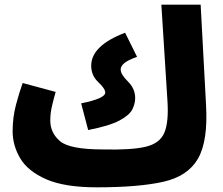

<svg xmlns="http://www.w3.org/2000/svg" viewBox="-20 -780 953 821"><path d="M558 -361Q558 -401 527 -431.5Q496 -462 496 -483Q496 -497 511.5 -510Q527 -523 566 -537L515 -640Q370 -585 370 -499Q370 -457 400 -429Q430 -401 430 -384Q430 -359 327 -338L357 -224Q449 -242 491.5 -265Q534 -288 546 -312.5Q558 -337 558 -361ZM394 21Q572 21 677.5 -2.5Q783 -26 826.5 -101.5Q870 -177 861 -332L838 -760H670L696 -349Q702 -259 683 -213Q664 -167 603 -152.5Q542 -138 420 -141Q278 -141 236.5 -176.5Q195 -212 195 -265Q195 -296 202.5 -327.5Q210 -359 218 -387L77 -425Q63 -387 48.5 -332.5Q34 -278 34 -219Q34 -158 66.5 -103Q99 -48 177.5 -13.5Q256 21 394 21Z"/></svg>

Font: Noto Sans Arabic Condensed Black
Style: Regular
Weight: 900
Width: 3
Designer: Nadine Chahine
Foundry: Monotype Imaging Inc.
Version: 1.001